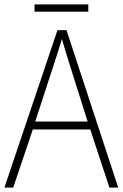

<svg xmlns="http://www.w3.org/2000/svg" viewBox="-20 -852 557 872"><path d="M477 0 390 -264H129L40 0H0L241 -715H282L517 0ZM288 -585Q282 -605 275 -628Q268 -651 261 -675Q254 -652 247 -629Q240 -606 233 -585L140 -300H378ZM381 -832V-799H137V-832Z"/></svg>

Font: Noto Sans Armenian SemiCondensed ExtraLight
Style: Regular
Weight: 200
Width: 4
Designer: Monotype Design Team
Foundry: Monotype Imaging Inc.
Version: Version 2.008; ttfautohint (v1.8.4.7-5d5b)